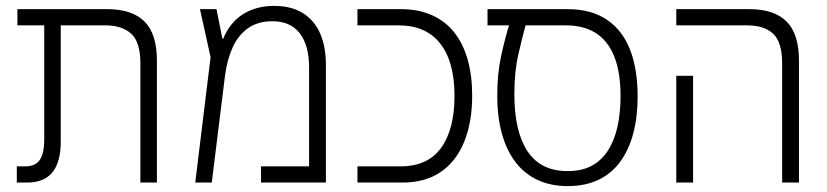

<svg xmlns="http://www.w3.org/2000/svg" viewBox="-20 -619 2805 651"><path d="M456 0V-404Q456 -476 425 -504.5Q394 -533 337 -533H39V-588H344Q428 -588 470 -546Q512 -504 512 -414V0ZM37 0V-55H67Q100 -55 115 -77Q130 -99 130 -147V-561H186V-139Q186 -69 157.5 -34.5Q129 0 72 0Z M909 -599Q968 -599 1007 -574.5Q1046 -550 1065.5 -505.5Q1085 -461 1085 -399V0H865V-55H1028V-390Q1028 -465 996.5 -506Q965 -547 903 -547Q854 -547 820.5 -523Q787 -499 768.5 -457.5Q750 -416 743 -363L698 0H642L694 -425L658 -588H714L734 -488H737Q748 -515 764.5 -535.5Q781 -556 802.5 -570Q824 -584 851 -591.5Q878 -599 909 -599Z M1192 0V-55H1339Q1430 -55 1475.5 -117.5Q1521 -180 1521 -294Q1521 -410 1472.5 -471.5Q1424 -533 1332 -533H1192V-588H1339Q1398 -588 1443.5 -568Q1489 -548 1519.5 -510Q1550 -472 1565.5 -417.5Q1581 -363 1581 -295Q1581 -205 1554 -138.5Q1527 -72 1474.5 -36Q1422 0 1344 0Z M1905 12Q1848 12 1803.5 -8.5Q1759 -29 1728.5 -68.5Q1698 -108 1682 -165Q1666 -222 1666 -295Q1666 -370 1679.5 -431Q1693 -492 1706 -533H1633V-588H1904Q1985 -588 2038 -552Q2091 -516 2116.5 -450Q2142 -384 2142 -292Q2142 -222 2127 -166Q2112 -110 2082.5 -70Q2053 -30 2008.5 -9Q1964 12 1905 12ZM1901 -39Q1949 -38 1983.5 -55.5Q2018 -73 2040.5 -107.5Q2063 -142 2073.5 -189Q2084 -236 2084 -293Q2084 -375 2062.5 -428Q2041 -481 2000 -507Q1959 -533 1899 -533H1762Q1751 -493 1737.5 -434.5Q1724 -376 1724 -300Q1724 -174 1768 -107Q1812 -40 1901 -39Z M2632 0V-404Q2632 -476 2601.5 -504.5Q2571 -533 2513 -533H2273V-588H2521Q2605 -588 2647 -546Q2689 -504 2689 -414V0ZM2273 0V-362H2330V0Z"/></svg>

Font: Noto Sans Hebrew SemiCondensed Light
Style: Regular
Weight: 300
Width: 4
Designer: Monotype Design Team
Foundry: Monotype Imaging Inc.
Version: Version 2.003